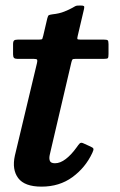

<svg xmlns="http://www.w3.org/2000/svg" viewBox="-20 -664 438 698"><path d="M45 -520Q35 -520 31.2 -516.8Q27.5 -513.5 27.5 -503V-466.5Q27.5 -457 31 -453.5Q34.5 -450 43 -450H102.5Q113.5 -450 115 -446.8Q116.5 -443.5 114.5 -435L34 -98Q23 -47.5 46.2 -16.5Q69.5 14.5 131 14.5Q196 14.5 243.2 -20Q290.5 -54.5 315.5 -108Q321 -119.5 319.5 -123.5Q318 -127.5 308.5 -131.5L282 -143.5Q274 -147 269.2 -142Q264.5 -137 259.5 -129.5Q239.5 -101.5 219.2 -86Q199 -70.5 180 -70.5Q165 -70.5 161.5 -78.8Q158 -87 160.5 -99.5Q163 -112 166 -123.5L239.5 -437.5Q241.5 -445 243.2 -447.5Q245 -450 254.5 -450H357.5Q370 -450 372.2 -452.8Q374.5 -455.5 374.5 -468V-503.5Q374.5 -515 371.5 -517.5Q368.5 -520 357.5 -520H273Q262 -520 261.2 -522.5Q260.5 -525 262.5 -533.5L285.5 -631.5Q287.5 -640 284.8 -642Q282 -644 271.5 -644Q264 -644 260.2 -643.5Q256.5 -643 253 -641.2Q249.5 -639.5 243 -635.5Q232.5 -629.5 214 -622Q195.5 -614.5 171 -612Q160.5 -610.5 157.5 -608.8Q154.5 -607 152 -597.5L137 -533.5Q135 -525.5 133.8 -522.8Q132.5 -520 122 -520Z"/></svg>

Font: Besley SemiBold
Style: Italic
Weight: 600
Italic angle: -13°
Designer: Owen Earl
Foundry: indestructible type*
Version: Version 2.001